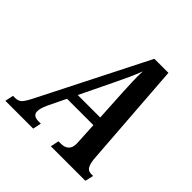

<svg xmlns="http://www.w3.org/2000/svg" viewBox="-227 -864 1015 1015"><g transform="rotate(45 280.5 -357.0)"><path d="M-40 0 -30 -47H-13Q10 -47 24 -61.5Q38 -76 62 -125L360 -714H465L508 -128Q510 -89 520 -68Q530 -47 554 -47H569L558 0H300L310 -47H328Q355 -47 371 -61Q387 -75 387 -106Q387 -111 386.5 -117Q386 -123 386 -127L380 -238H183L135 -139Q126 -119 122 -105Q118 -91 118 -80Q118 -47 162 -47H178L168 0ZM299 -478 209 -292H377L367 -469Q365 -513 363.5 -550.5Q362 -588 364 -624Q350 -588 336 -556.5Q322 -525 299 -478Z"/></g></svg>

Font: Noto Serif ExtraCondensed SemiBold
Style: Italic
Weight: 600
Width: 2
Italic angle: -12°
Designer: Monotype Design Team
Foundry: Monotype Imaging Inc.
Version: Version 2.013